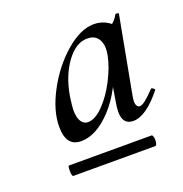

<svg xmlns="http://www.w3.org/2000/svg" viewBox="-77 -708 472 494"><g transform="rotate(-20 159.0 -461.5)"><path d="M53 -415Q53 -459 80.5 -510.5Q108 -562 149 -597.5Q190 -633 227 -633Q248 -633 265.5 -621.5Q283 -610 285 -587L250 -606Q260 -608 271 -617Q282 -626 288 -638Q290 -639 293.5 -638.5Q297 -638 297 -636L258 -427Q256 -415 256 -412Q256 -394 267 -394Q278 -394 308 -426L309 -427Q312 -427 315.5 -424Q319 -421 317 -419Q273 -364 238 -364Q209 -364 209 -399Q209 -411 212 -427L228 -524L246 -535Q221 -452 178.5 -406.5Q136 -361 94 -361Q53 -361 53 -415ZM40 -300Q40 -313 43 -313H269Q271 -313 272.5 -308.5Q274 -304 274 -299Q274 -293 272.5 -288.5Q271 -284 269 -284H44Q40 -284 40 -300ZM233 -545Q235 -557 235 -563Q235 -582 225.5 -593Q216 -604 198 -604Q167 -604 141 -568.5Q115 -533 106 -480Q102 -452 102 -444Q102 -422 109 -411.5Q116 -401 127 -401Q147 -401 169.5 -424Q192 -447 209.5 -481Q227 -515 233 -545Z"/></g></svg>

Font: Cormorant Infant SemiBold
Style: Italic
Weight: 600
Italic angle: -10°
Designer: Christian Thalmann (Catharsis Fonts)
Foundry: Catharsis Fonts
Version: Version 4.000